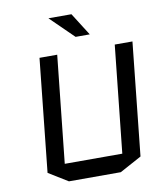

<svg xmlns="http://www.w3.org/2000/svg" viewBox="-97 -985 899 1068"><g transform="rotate(-10 352.5 -451.5)"><path d="M588 -700H688L621 -62L498 5H205L96 -62L163 -700H263L199 -95H524ZM380 -908 461 -780H381L250 -908Z"/></g></svg>

Font: Quantico
Style: Italic
Weight: 400
Italic angle: -12°
Designer: Matt Desmond
Foundry: MADtype
Version: Version 2.002